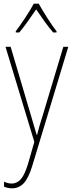

<svg xmlns="http://www.w3.org/2000/svg" viewBox="-20 -783 397 1046"><path d="M164 -763Q147 -731 117 -685.5Q87 -640 66 -613V-606H85Q107 -632 132.5 -668Q158 -704 177 -732Q197 -703 221.5 -668Q246 -633 270 -606H288V-613Q270 -635 239.5 -682.5Q209 -730 191 -763ZM167 -10 132 112Q113 173 92 195Q71 217 44 217Q24 217 2 207V234Q24 243 45 243Q84 243 110 214.5Q136 186 156 120L352 -528H325L213 -155Q193 -93 182 -48H180Q175 -64 168.5 -86Q162 -108 148 -156L38 -528H10Z"/></svg>

Font: Noto Sans Display SemiCondensed Thin
Style: Regular
Weight: 250
Width: 4
Designer: Monotype Design team
Foundry: Monotype Imaging Inc.
Version: 1.000